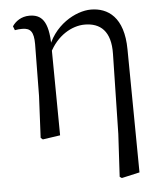

<svg xmlns="http://www.w3.org/2000/svg" viewBox="-53 -577 704 831"><g transform="rotate(-5 299.5 -162.0)"><path d="M107.8 3.5 116.6 11.1 192.6 0 189 -385.8V-389.8C187.8 -498.3 156.8 -527.4 105.2 -527.4C69.8 -527.4 44.4 -508.6 30.5 -487.8L37.3 -470.4C48.9 -472.6 58.5 -473.4 69.3 -473.4C105.2 -473.4 119.2 -456.3 119.2 -402.8L116.6 -177.6ZM433.8 201.4 442.8 207.4 520.9 189.8 515.6 -345.2C514.6 -485.5 446.2 -530.6 372.3 -530.6C307.8 -530.6 206.9 -478.3 175.1 -366.7H172.9L183.1 -356.3C218.9 -431.6 284.8 -468.2 340.2 -468.2C407.6 -468.2 453.7 -430.5 451.3 -330.8L444.1 15.9Z"/></g></svg>

Font: Source Han Serif TW VF
Style: Regular
Weight: 250
Designer: Ryoko NISHIZUKA 西塚涼子 (kana & ideographs); Frank Grießhammer (Latin, Greek & Cyrillic); Wenlong ZHANG 张文龙 (bopomofo); San
Foundry: Adobe
Version: Version 2.002;hotconv 1.1.0;makeotfexe 2.6.0